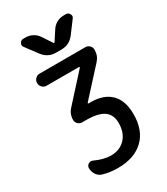

<svg xmlns="http://www.w3.org/2000/svg" viewBox="-237 -885 1036 1193"><g transform="rotate(-30 281.0 -288.0)"><path d="M86.9 117.2Q86.9 99.6 102.5 90.8Q110.4 85.9 119.1 85.9Q126 85.9 133.8 89.8Q193.4 117.2 244.1 118.2Q309.6 118.2 348.6 77.1Q387.7 36.1 387.7 -35.2Q387.7 -92.8 348.1 -121.6Q308.6 -150.4 218.8 -150.4H193.4Q175.8 -150.4 163.6 -162.6Q151.4 -174.8 151.4 -191.4Q151.4 -233.4 179.7 -263.7L350.6 -452.1Q351.6 -454.1 351.1 -456.1Q350.6 -458 347.7 -458H115.2Q97.7 -458 85 -470.7Q72.3 -483.4 72.3 -501.5Q72.3 -519.5 85 -532.2Q97.7 -544.9 115.2 -544.9H443.4Q460.9 -544.9 473.1 -532.7Q485.4 -520.5 485.4 -502Q485.4 -460 457 -428.7L283.2 -238.3Q282.2 -236.3 282.7 -234.4Q283.2 -232.4 285.2 -232.4H302.7Q394.5 -232.4 444.8 -182.6Q495.1 -132.8 495.1 -35.2Q495.1 81.1 428.7 144Q362.3 207 244.1 207Q185.5 207 135.7 191.4Q113.3 183.6 100.1 163.1Q86.9 142.6 86.9 117.2ZM285.2 -667Q286.1 -665 289.1 -665Q292 -665 293 -667L336.9 -734.4Q351.6 -757.8 375 -770.5Q398.4 -783.2 425.8 -783.2H441.4Q459 -783.2 466.8 -767.6Q470.7 -760.7 470.7 -753.9Q470.7 -745.1 463.9 -737.3L400.4 -652.3Q365.2 -606.4 307.6 -606.4H269.5Q211.9 -606.4 176.8 -652.3L113.3 -737.3Q106.4 -745.1 106.4 -753.9Q106.4 -760.7 110.4 -767.6Q118.2 -783.2 135.7 -783.2H151.4Q178.7 -783.2 202.1 -770.5Q225.6 -757.8 240.2 -735.4Z"/></g></svg>

Font: Gen Jyuu Gothic P Medium
Style: Regular
Weight: 500
Designer: [Source Han Sans]
Ryoko NISHIZUKA  (kana & ideographs); Paul D. Hunt (Latin, Greek & Cyrillic); Wenlong ZHANG  (bopomofo
Version: Version 1.002.20150607